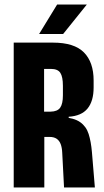

<svg xmlns="http://www.w3.org/2000/svg" viewBox="-20 -827 460 847"><path d="M262.5 0 254.5 -153.5Q253.5 -175.5 247.8 -191Q242 -206.5 230 -214.8Q218 -223 198.5 -223H138V-334.5H203.5Q233.5 -335 245.5 -352Q257.5 -369 257.5 -406.5V-448.5Q257.5 -488 246.2 -505.5Q235 -523 204.5 -523H136.5V-639H213.5Q307.5 -639 350.2 -595.8Q393 -552.5 393 -472V-441Q393 -381 366.2 -348.2Q339.5 -315.5 283 -312V-293.5L253 -311Q307 -307 333.8 -288Q360.5 -269 371 -236Q381.5 -203 385.5 -156.5L398.5 0ZM40.5 0V-639H174.5V-301.5L175.5 -244.5V0ZM232 -807H363L258.5 -677H152.5Z"/></svg>

Font: Anek Latin Condensed
Style: Bold
Weight: 700
Width: 3
Designer: Yesha Goshar
Foundry: Ek Type
Version: Version 1.003